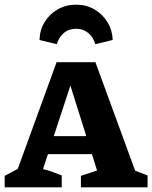

<svg xmlns="http://www.w3.org/2000/svg" viewBox="-30 -801 651 821"><path d="M548 -71Q562 -66 573 -61.5Q584 -57 601 -51V0H316V-49L385 -72L363 -142H175L154 -78Q176 -73 195 -65.5Q214 -58 234 -51V0H-10V-49L46 -79L212 -535H378ZM200 -219H339L271 -435ZM296 -781Q339 -781 373.5 -761Q408 -741 429 -707Q450 -673 452 -630L377 -612Q370 -641 348 -659.5Q326 -678 296 -678Q264 -678 242.5 -659.5Q221 -641 213 -612L139 -630Q140 -673 161 -707Q182 -741 217 -761Q252 -781 296 -781Z"/></svg>

Font: Piazzolla SC
Style: Bold
Weight: 700
Designer: Juan Pablo del Peral
Foundry: Huerta Tipografica
Version: Version 1.330